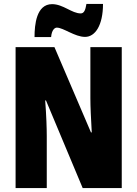

<svg xmlns="http://www.w3.org/2000/svg" viewBox="-20 -953 696 973"><path d="M155 -765H239C242 -801 257 -813 268 -813C301 -813 359 -766 411 -766C462 -766 502 -824 502 -933H418C413 -902 406 -885 389 -885C344 -885 300 -932 244 -932C164 -932 155 -827 155 -765ZM597 0V-714H438V-455C438 -412 441 -354 445 -282H441L256 -714H59V0H217V-263C217 -304 215 -365 209 -444H213L399 0Z"/></svg>

Font: Noto Sans Lao ExtraCondensed Black
Style: Regular
Weight: 900
Width: 2
Designer: Monotype Design Team
Foundry: Monotype Imaging Inc.
Version: Version 2.003